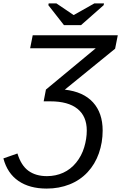

<svg xmlns="http://www.w3.org/2000/svg" viewBox="-55 -894 708 1122"><path d="M504.4 -611.8H121.1L136.2 -688H633.3L617.7 -609.4L323.7 -370.1Q432.1 -357.9 488.5 -295.9Q544.9 -233.9 544.9 -130.9Q544.9 -61.5 522.7 2Q500.5 65.4 456.8 112.3Q413.1 159.2 351.6 183.6Q290 208 217.8 208Q117.7 208 52.7 163.3Q-12.2 118.7 -35.2 31.7L46.9 2.9Q68.4 73.2 111.3 104.2Q154.3 135.3 219.2 135.3Q270.5 135.3 314.2 115.5Q357.9 95.7 389.9 56.4Q421.9 17.1 437 -33Q452.1 -83 452.1 -131.3Q452.1 -214.4 397.7 -258.1Q343.3 -301.8 239.3 -301.8H200.2L213.4 -370.6ZM418.5 -747.1H318.8L227.5 -863.8L229.5 -874H274.9L375 -806.2H376L496.1 -874H552.7L550.8 -863.8Z"/></svg>

Font: Liberation Sans
Style: Italic
Weight: 400
Italic angle: -12°
Designer: Steve Matteson
Foundry: Ascender Corporation
Version: Version 2.1.5